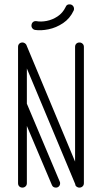

<svg xmlns="http://www.w3.org/2000/svg" viewBox="-20 -852 463 872"><path d="M251 -28Q253 -25 253 -20Q253 -11 247.5 -5.5Q242 0 234 0Q221 0 216 -11L102 -280V-20Q102 -11 96 -5.5Q90 0 82 0Q73 0 67.5 -5.5Q62 -11 62 -20V-639Q62 -648 67.5 -653.5Q73 -659 82 -659Q83 -659 84 -659Q86 -659 88 -658Q88 -658 88 -658Q94 -656 97.5 -651.5Q101 -647 101 -645L321 -118V-639Q321 -648 326.5 -653.5Q332 -659 341 -659Q349 -659 355 -653.5Q361 -648 361 -639V-20Q361 -11 355 -5.5Q349 0 341 0Q340 0 339 0Q336 0 335 -1Q334 -1 334 -1Q328 -3 324.5 -7.5Q321 -12 322 -15L102 -541V-381ZM278 -820Q283 -834 299 -832Q307 -831 312 -824.5Q317 -818 316 -809Q316 -807 315 -805Q298 -768 266.5 -747Q235 -726 200.5 -719Q166 -712 140 -716Q132 -717 127 -723.5Q122 -730 123 -738Q124 -747 130 -752Q136 -757 145 -756Q166 -752 192 -757Q218 -762 241.5 -777.5Q265 -793 278 -820Z"/></svg>

Font: Libertine Sup Light
Style: Regular
Weight: 300
Designer: Bastien Sozeau
Foundry: NBR — Bastien Sozeau
Version: Version 2.003; ttfautohint (v1.8.4.7-5d5b);gftools[0.9.33]